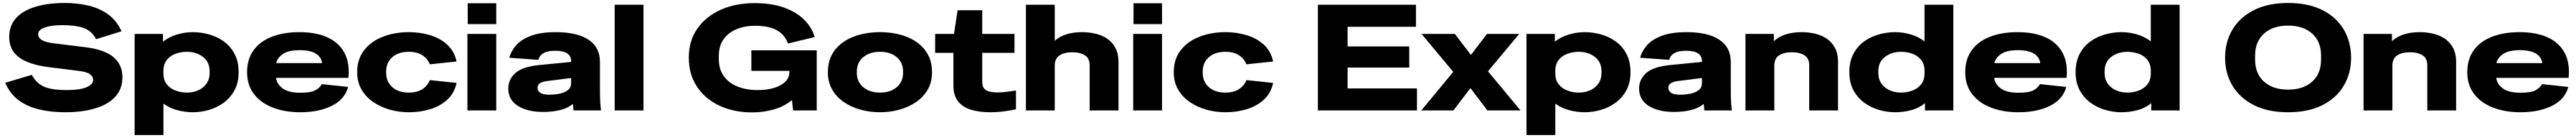

<svg xmlns="http://www.w3.org/2000/svg" viewBox="-20 -742 17340 927"><path d="M418 12Q325 12 245 -6.5Q165 -25 106 -68.5Q47 -112 15 -186L194 -239Q214 -203 241.5 -180.5Q269 -158 314 -147.5Q359 -137 430 -137Q517 -137 562 -156Q607 -175 607 -205Q607 -228 585 -244Q563 -260 501 -267L308 -291Q174 -308 108 -357Q42 -406 42 -493Q42 -570 88 -620.5Q134 -671 218.5 -696.5Q303 -722 416 -722Q498 -722 572.5 -705Q647 -688 705.5 -647Q764 -606 798 -532L627 -479Q597 -535 542.5 -554Q488 -573 400 -573Q326 -573 281.5 -557.5Q237 -542 237 -513Q237 -488 261.5 -473Q286 -458 342 -451L554 -425Q684 -409 744 -358Q804 -307 804 -223Q804 -145 756 -92.5Q708 -40 621 -14Q534 12 418 12Z M886 165V-514H1077V-462Q1116 -493 1169 -509.5Q1222 -526 1279 -526Q1332 -526 1386.5 -511Q1441 -496 1486 -464Q1531 -432 1558.5 -380.5Q1586 -329 1586 -257Q1586 -185 1557.5 -134Q1529 -83 1483.5 -50.5Q1438 -18 1384 -3Q1330 12 1279 12Q1225 12 1173 -2Q1121 -16 1080 -46V165ZM1080 -249Q1080 -203 1103.5 -174.5Q1127 -146 1163.5 -133Q1200 -120 1237 -120Q1280 -120 1314.5 -135.5Q1349 -151 1370 -180.5Q1391 -210 1391 -252V-262Q1391 -326 1346 -360Q1301 -394 1237 -394Q1200 -394 1163.5 -381.5Q1127 -369 1103.5 -340.5Q1080 -312 1080 -265Z M2001 12Q1898 12 1817 -19Q1736 -50 1689.5 -110Q1643 -170 1643 -257Q1643 -345 1687 -405Q1731 -465 1810.5 -495.5Q1890 -526 1995 -526Q2106 -526 2183 -491.5Q2260 -457 2297.5 -388.5Q2335 -320 2325 -219H1838Q1843 -177 1882.5 -148Q1922 -119 2001 -119Q2071 -119 2101.5 -135Q2132 -151 2146 -177L2323 -158Q2301 -75 2214 -31.5Q2127 12 2001 12ZM1997 -405Q1922 -405 1884.5 -379.5Q1847 -354 1839 -318H2148Q2142 -360 2104.5 -382.5Q2067 -405 1997 -405Z M2732 12Q2665 12 2603 -5.5Q2541 -23 2491.5 -57Q2442 -91 2413 -141Q2384 -191 2384 -257Q2384 -345 2431 -405Q2478 -465 2557.5 -495.5Q2637 -526 2732 -526Q2808 -526 2875.5 -505.5Q2943 -485 2990.5 -441.5Q3038 -398 3053 -329L2873 -310Q2858 -348 2822.5 -371Q2787 -394 2731 -394Q2661 -394 2620 -357.5Q2579 -321 2579 -262V-252Q2579 -194 2620 -157Q2661 -120 2731 -120Q2787 -120 2822.5 -143Q2858 -166 2873 -204L3053 -185Q3038 -116 2990.5 -72.5Q2943 -29 2875.5 -8.5Q2808 12 2732 12Z M3128 -580V-720H3320V-580ZM3126 0V-514H3320V0Z M3636 10Q3531 10 3466 -30.5Q3401 -71 3401 -147Q3401 -209 3449 -251.5Q3497 -294 3609 -305L3824 -326V-331Q3824 -401 3717 -401Q3668 -401 3640.5 -386.5Q3613 -372 3603 -340L3408 -354Q3420 -400 3455 -439Q3490 -478 3555 -502Q3620 -526 3720 -526Q3865 -526 3941.5 -475Q4018 -424 4018 -326V-155Q4018 -118 4018.5 -93Q4019 -68 4020.5 -46.5Q4022 -25 4025 0H3840L3836 -44Q3801 -15 3749 -2.5Q3697 10 3636 10ZM3598 -151Q3598 -131 3616.5 -118.5Q3635 -106 3678 -106Q3714 -106 3747.5 -113Q3781 -120 3802.5 -137Q3824 -154 3824 -183V-218L3658 -197Q3630 -193 3614 -183Q3598 -173 3598 -151Z M4117 0V-710H4311V0Z M5043 13Q4918 13 4821.5 -32.5Q4725 -78 4670.5 -160.5Q4616 -243 4616 -355Q4616 -467 4673 -549Q4730 -631 4830 -676Q4930 -721 5059 -721Q5172 -721 5255.5 -691.5Q5339 -662 5391.5 -610.5Q5444 -559 5463 -493L5284 -450Q5264 -499 5230.5 -524.5Q5197 -550 5154 -559.5Q5111 -569 5062 -569Q4994 -569 4938.5 -546.5Q4883 -524 4850.5 -479Q4818 -434 4818 -365V-345Q4818 -277 4851.5 -230.5Q4885 -184 4944.5 -160.5Q5004 -137 5080 -137Q5142 -137 5190 -151.5Q5238 -166 5265.5 -193Q5293 -220 5293 -259V-266H5037V-404H5477V0H5318L5310 -70Q5259 -27 5189 -7Q5119 13 5043 13Z M5903 12Q5834 12 5771 -5.5Q5708 -23 5658.5 -57Q5609 -91 5580.5 -141Q5552 -191 5552 -257Q5552 -345 5598.5 -405Q5645 -465 5725 -495.5Q5805 -526 5903 -526Q6001 -526 6080.5 -495.5Q6160 -465 6206.5 -405Q6253 -345 6253 -257Q6253 -191 6224.5 -141Q6196 -91 6146.5 -57Q6097 -23 6034 -5.5Q5971 12 5903 12ZM5903 -120Q5973 -120 6015.5 -156.5Q6058 -193 6058 -252V-262Q6058 -322 6015.5 -358Q5973 -394 5903 -394Q5833 -394 5790 -358Q5747 -322 5747 -262V-252Q5747 -193 5790 -156.5Q5833 -120 5903 -120Z M6644 12Q6572 12 6516.5 -4.5Q6461 -21 6429 -60.5Q6397 -100 6397 -168V-387H6274V-514H6401L6425 -673H6591V-514H6808V-387H6591V-191Q6591 -160 6606 -145Q6621 -130 6645 -125.5Q6669 -121 6695 -121Q6723 -121 6753.5 -125Q6784 -129 6818 -134V-8Q6771 2 6730.5 7Q6690 12 6644 12Z M6885 0V-710H7079V-468Q7143 -526 7264 -526Q7305 -526 7348 -517Q7391 -508 7427 -485.5Q7463 -463 7485.5 -423.5Q7508 -384 7508 -324V0H7314V-304Q7314 -350 7282 -370.5Q7250 -391 7197 -391Q7144 -391 7112 -370.5Q7080 -350 7079 -304V0Z M7609 -580V-720H7801V-580ZM7607 0V-514H7801V0Z M8228 12Q8161 12 8099 -5.5Q8037 -23 7987.5 -57Q7938 -91 7909 -141Q7880 -191 7880 -257Q7880 -345 7927 -405Q7974 -465 8053.5 -495.5Q8133 -526 8228 -526Q8304 -526 8371.5 -505.5Q8439 -485 8486.5 -441.5Q8534 -398 8549 -329L8369 -310Q8354 -348 8318.5 -371Q8283 -394 8227 -394Q8157 -394 8116 -357.5Q8075 -321 8075 -262V-252Q8075 -194 8116 -157Q8157 -120 8227 -120Q8283 -120 8318.5 -143Q8354 -166 8369 -204L8549 -185Q8534 -116 8486.5 -72.5Q8439 -29 8371.5 -8.5Q8304 12 8228 12Z M8850 0V-710H9510V-562H9050V-430H9465V-288H9050V-148H9517V0Z M9546 0 9761 -259 9548 -514H9772L9880 -373L9988 -514H10205L9995 -263L10214 0H9991L9877 -150L9762 0Z M10254 165V-514H10445V-462Q10484 -493 10537 -509.5Q10590 -526 10647 -526Q10700 -526 10754.5 -511Q10809 -496 10854 -464Q10899 -432 10926.5 -380.5Q10954 -329 10954 -257Q10954 -185 10925.5 -134Q10897 -83 10851.5 -50.5Q10806 -18 10752 -3Q10698 12 10647 12Q10593 12 10541 -2Q10489 -16 10448 -46V165ZM10448 -249Q10448 -203 10471.5 -174.5Q10495 -146 10531.5 -133Q10568 -120 10605 -120Q10648 -120 10682.5 -135.5Q10717 -151 10738 -180.5Q10759 -210 10759 -252V-262Q10759 -326 10714 -360Q10669 -394 10605 -394Q10568 -394 10531.5 -381.5Q10495 -369 10471.5 -340.5Q10448 -312 10448 -265Z M11247 10Q11142 10 11077 -30.5Q11012 -71 11012 -147Q11012 -209 11060 -251.5Q11108 -294 11220 -305L11435 -326V-331Q11435 -401 11328 -401Q11279 -401 11251.5 -386.5Q11224 -372 11214 -340L11019 -354Q11031 -400 11066 -439Q11101 -478 11166 -502Q11231 -526 11331 -526Q11476 -526 11552.5 -475Q11629 -424 11629 -326V-155Q11629 -118 11629.5 -93Q11630 -68 11631.5 -46.5Q11633 -25 11636 0H11451L11447 -44Q11412 -15 11360 -2.5Q11308 10 11247 10ZM11209 -151Q11209 -131 11227.5 -118.5Q11246 -106 11289 -106Q11325 -106 11358.5 -113Q11392 -120 11413.5 -137Q11435 -154 11435 -183V-218L11269 -197Q11241 -193 11225 -183Q11209 -173 11209 -151Z M11728 0V-514H11919V-465Q11983 -526 12107 -526Q12148 -526 12191 -517Q12234 -508 12270 -485.5Q12306 -463 12328.5 -423.5Q12351 -384 12351 -324V0H12157V-304Q12157 -350 12125 -370.5Q12093 -391 12040 -391Q11987 -391 11955 -370.5Q11923 -350 11922 -304V0Z M12734 12Q12683 12 12629 -3Q12575 -18 12529.5 -50.5Q12484 -83 12455.5 -134Q12427 -185 12427 -257Q12427 -329 12454.5 -380.5Q12482 -432 12527 -464Q12572 -496 12626.5 -511Q12681 -526 12734 -526Q12790 -526 12842.5 -510Q12895 -494 12933 -464V-710H13127V0H12936V-49Q12896 -16 12843.5 -2Q12791 12 12734 12ZM12622 -252Q12622 -210 12643 -180.5Q12664 -151 12699 -135.5Q12734 -120 12776 -120Q12814 -120 12850 -133Q12886 -146 12909.5 -174.5Q12933 -203 12933 -249V-265Q12933 -312 12909.5 -340.5Q12886 -369 12850 -381.5Q12814 -394 12776 -394Q12712 -394 12667 -360Q12622 -326 12622 -262Z M13565 12Q13462 12 13381 -19Q13300 -50 13253.5 -110Q13207 -170 13207 -257Q13207 -345 13251 -405Q13295 -465 13374.5 -495.5Q13454 -526 13559 -526Q13670 -526 13747 -491.5Q13824 -457 13861.5 -388.5Q13899 -320 13889 -219H13402Q13407 -177 13446.5 -148Q13486 -119 13565 -119Q13635 -119 13665.5 -135Q13696 -151 13710 -177L13887 -158Q13865 -75 13778 -31.5Q13691 12 13565 12ZM13561 -405Q13486 -405 13448.5 -379.5Q13411 -354 13403 -318H13712Q13706 -360 13668.5 -382.5Q13631 -405 13561 -405Z M14257 12Q14206 12 14152 -3Q14098 -18 14052.5 -50.5Q14007 -83 13978.5 -134Q13950 -185 13950 -257Q13950 -329 13977.5 -380.5Q14005 -432 14050 -464Q14095 -496 14149.5 -511Q14204 -526 14257 -526Q14313 -526 14365.5 -510Q14418 -494 14456 -464V-710H14650V0H14459V-49Q14419 -16 14366.5 -2Q14314 12 14257 12ZM14145 -252Q14145 -210 14166 -180.5Q14187 -151 14222 -135.5Q14257 -120 14299 -120Q14337 -120 14373 -133Q14409 -146 14432.5 -174.5Q14456 -203 14456 -249V-265Q14456 -312 14432.5 -340.5Q14409 -369 14373 -381.5Q14337 -394 14299 -394Q14235 -394 14190 -360Q14145 -326 14145 -262Z M15380 12Q15245 12 15150.5 -35.5Q15056 -83 15006 -166Q14956 -249 14956 -354Q14956 -460 15005.5 -543Q15055 -626 15150 -674Q15245 -722 15380 -722Q15516 -722 15610.5 -674.5Q15705 -627 15754.5 -544Q15804 -461 15804 -354Q15804 -249 15754.5 -166Q15705 -83 15610.5 -35.5Q15516 12 15380 12ZM15380 -140Q15482 -140 15542 -193.5Q15602 -247 15602 -342V-368Q15602 -463 15542 -516.5Q15482 -570 15380 -570Q15278 -570 15218 -516.5Q15158 -463 15158 -368V-342Q15158 -247 15218 -193.5Q15278 -140 15380 -140Z M15888 0V-514H16079V-465Q16143 -526 16267 -526Q16308 -526 16351 -517Q16394 -508 16430 -485.5Q16466 -463 16488.5 -423.5Q16511 -384 16511 -324V0H16317V-304Q16317 -350 16285 -370.5Q16253 -391 16200 -391Q16147 -391 16115 -370.5Q16083 -350 16082 -304V0Z M16944 12Q16841 12 16760 -19Q16679 -50 16632.5 -110Q16586 -170 16586 -257Q16586 -345 16630 -405Q16674 -465 16753.5 -495.5Q16833 -526 16938 -526Q17049 -526 17126 -491.5Q17203 -457 17240.5 -388.5Q17278 -320 17268 -219H16781Q16786 -177 16825.5 -148Q16865 -119 16944 -119Q17014 -119 17044.5 -135Q17075 -151 17089 -177L17266 -158Q17244 -75 17157 -31.5Q17070 12 16944 12ZM16940 -405Q16865 -405 16827.5 -379.5Q16790 -354 16782 -318H17091Q17085 -360 17047.5 -382.5Q17010 -405 16940 -405Z"/></svg>

Font: Special Gothic Expanded One
Style: Regular
Weight: 400
Designer: Alistair McCready
Foundry: Monolith
Version: Version 1.010; ttfautohint (v1.8.4.7-5d5b)